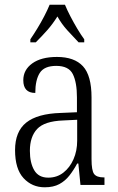

<svg xmlns="http://www.w3.org/2000/svg" viewBox="-20 -786 503 816"><path d="M170 10Q116 10 80 -29Q44 -68 44 -148Q44 -227 91.5 -265Q139 -303 238 -306L307 -309V-372Q307 -436 289.5 -471Q272 -506 219 -506Q168 -506 149 -476Q130 -446 130 -391Q79 -391 79 -445Q79 -489 117 -516.5Q155 -544 222 -544Q296 -544 332.5 -504.5Q369 -465 369 -372V-110Q369 -61 380 -46.5Q391 -32 421 -32H424V0H322L313 -91H308Q293 -63 275 -40Q257 -17 232 -3.5Q207 10 170 10ZM185 -31Q222 -31 249.5 -52.5Q277 -74 292.5 -109.5Q308 -145 308 -188V-277L248 -274Q169 -271 138 -238Q107 -205 107 -145Q107 -94 125.5 -62.5Q144 -31 185 -31ZM109 -619Q122 -638 138 -664Q154 -690 168 -717Q182 -744 191 -766H256Q265 -744 279 -717Q293 -690 308.5 -664Q324 -638 338 -619V-606H314Q288 -633 265 -658.5Q242 -684 224 -716Q204 -684 181.5 -658.5Q159 -633 132 -606H109Z"/></svg>

Font: Noto Serif Tamil Condensed Light
Style: Regular
Weight: 300
Width: 3
Designer: Indian Type Foundry, Tom Grace, and the Monotype Design Team
Foundry: Monotype Imaging Inc.
Version: Version 2.004; ttfautohint (v1.8.4.7-5d5b)